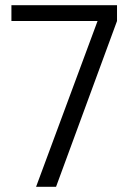

<svg xmlns="http://www.w3.org/2000/svg" viewBox="-20 -720 502 740"><path d="M24 -700V-639H356L119 0H196L431 -639V-700Z"/></svg>

Font: Arthouse Owned
Style: Regular
Weight: 400
Designer: Jeremy Tribby
Foundry: Tribby Type
Version: Version 1.000;PS 001.000;hotconv 1.0.88;makeotf.lib2.5.64775